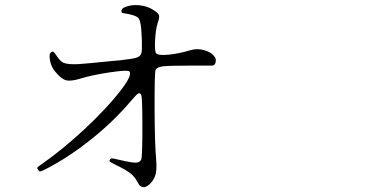

<svg xmlns="http://www.w3.org/2000/svg" viewBox="-20 -755 1540 775"><path d="M605.5 -43Q614.3 -65.4 610.4 -110.4Q604.5 -172.9 604 -318.8Q603.5 -464.8 608.4 -473.6Q614.3 -484.4 638.7 -487.3Q663.1 -490.2 751 -490.2Q793.9 -490.2 835.9 -490.2Q846.7 -490.2 850.1 -502.9Q853.5 -515.6 846.7 -525.4Q834 -543.9 805.2 -552.2Q776.4 -560.5 750 -552.7Q701.2 -538.1 659.7 -534.2Q618.2 -530.3 610.4 -540Q603.5 -547.9 606 -592.3Q608.4 -636.7 616.2 -661.1Q624 -682.6 622.1 -691.9Q620.1 -701.2 603.5 -711.9Q577.1 -730.5 541.5 -733.9Q505.9 -737.3 478.5 -723.6Q470.7 -718.8 470.2 -710.9Q469.7 -703.1 477.5 -702.1Q529.3 -694.3 539.6 -681.2Q549.8 -668 551.8 -608.4Q551.8 -601.6 552.7 -589.8Q553.7 -551.8 550.8 -541Q546.9 -526.4 528.3 -521.5Q515.6 -517.6 465.8 -511.7Q451.2 -510.7 442.4 -509.8Q328.1 -498 295.9 -496.1Q252 -494.1 235.4 -502Q222.7 -507.8 206.1 -533.2Q199.2 -543.9 195.8 -545.9Q192.4 -547.9 187.5 -544.9Q176.8 -539.1 181.6 -512.2Q186.5 -485.4 202.1 -466.8Q226.6 -436.5 246.1 -431.2Q265.6 -425.8 303.7 -437.5Q350.6 -452.1 422.9 -462.9Q495.1 -473.6 502 -466.8Q516.6 -452.1 460.9 -381.8Q409.2 -316.4 323.2 -235.4Q231.4 -150.4 151.4 -94.7Q132.8 -82 130.9 -79.1Q128.9 -76.2 133.8 -69.3Q138.7 -62.5 143.1 -63Q147.5 -63.5 166 -73.2Q255.9 -119.1 347.7 -192.4Q439.5 -265.6 507.8 -346.7Q530.3 -373 537.6 -377.4Q544.9 -381.8 549.8 -372.1Q554.7 -365.2 554.7 -241.7Q554.7 -118.2 549.8 -110.4Q543.9 -98.6 528.3 -98.6Q513.7 -97.7 467.8 -108.4Q438.5 -115.2 433.1 -115.7Q427.7 -116.2 425.8 -113.3Q419.9 -106.4 423.3 -103Q426.8 -99.6 446.3 -89.8Q487.3 -70.3 505.4 -56.2Q523.4 -42 534.2 -21.5Q541 -7.8 546.9 -3.9Q559.6 5.9 577.1 -5.9Q594.7 -17.6 605.5 -43Z"/></svg>

Font: Bpmf GenWan Min R
Style: R
Weight: 400
Foundry: But Ko
Version: Version 1.320